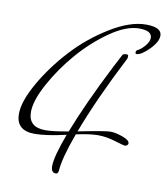

<svg xmlns="http://www.w3.org/2000/svg" viewBox="-88 -841 825 951"><g transform="rotate(10 324.5 -366.0)"><path d="M257 36Q233 36 233 3Q233 -45 277 -162Q177 -139 120 -139Q26 -139 26 -223Q26 -286 79.5 -380Q133 -474 211.5 -559.5Q290 -645 390 -706.5Q490 -768 569.5 -768Q649 -768 649 -726Q649 -694 610 -655Q571 -616 548 -616Q542 -616 542 -623.5Q542 -631 546 -634Q567 -644 585.5 -666Q604 -688 604 -707Q604 -743 539.5 -743Q475 -743 394 -686.5Q313 -630 245.5 -552Q178 -474 130.5 -387Q83 -300 83 -243Q83 -166 169 -166Q207 -166 284 -180Q343 -332 446 -534L479 -597Q481 -606 501 -606Q509 -606 509 -598Q509 -590 507 -585Q393 -363 327 -188Q462 -215 488 -215Q514 -215 550 -202Q586 -189 586 -173Q586 -167 580.5 -163Q575 -159 569.5 -159Q564 -159 518 -173Q472 -187 431 -187Q390 -187 321 -172Q273 -41 270 20Q268 36 257 36Z"/></g></svg>

Font: Mrs Saint Delafield
Style: Regular
Weight: 400
Designer: Alejandro Paul
Foundry: Alejandro Paul
Version: Version 1.000